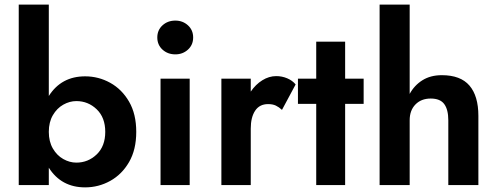

<svg xmlns="http://www.w3.org/2000/svg" viewBox="-20 -800 2152 830"><path d="M569 -230Q569 -153 538 -99.5Q507 -46 456.5 -18Q406 10 348 10Q245 10 191 -75V0H61V-780H191V-385Q245 -470 348 -470Q406 -470 456.5 -442Q507 -414 538 -360.5Q569 -307 569 -230ZM435 -230Q435 -292 398 -327.5Q361 -363 310 -363Q281 -363 253.5 -347.5Q226 -332 208.5 -302Q191 -272 191 -230Q191 -188 208.5 -158Q226 -128 253.5 -112.5Q281 -97 310 -97Q361 -97 398 -132.5Q435 -168 435 -230Z M660 -638Q660 -670 682.5 -690.5Q705 -711 738 -711Q770 -711 792.5 -690.5Q815 -670 815 -638Q815 -606 792.5 -585.5Q770 -565 738 -565Q705 -565 682.5 -585.5Q660 -606 660 -638ZM674 -460H800V0H674Z M1199 -325Q1186 -337 1172.5 -343.5Q1159 -350 1139 -350Q1102 -350 1083 -321.5Q1064 -293 1064 -244V0H937V-460H1064V-404Q1085 -435 1114 -453Q1143 -471 1174 -471Q1199 -471 1221.5 -461.5Q1244 -452 1258 -435Z M1268 -460H1347V-620H1472V-460H1552V-351H1472V0H1347V-351H1268Z M1918 -280Q1918 -326 1900.5 -350Q1883 -374 1842 -374Q1801 -374 1776 -348.5Q1751 -323 1751 -280V0H1621V-780H1751V-394Q1771 -431 1806 -453Q1841 -475 1890 -475Q1971 -475 2009.5 -430Q2048 -385 2048 -299V0H1918Z"/></svg>

Font: Jost* Semi
Style: Regular
Weight: 600
Version: Version 3.7